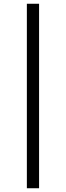

<svg xmlns="http://www.w3.org/2000/svg" viewBox="-20 -892 351 1022"><path d="M188 110H123V-872H188Z"/></svg>

Font: Open Sauce One Light
Style: Regular
Weight: 300
Designer: Alfredo Marco Pradil
Foundry: Creative Sauce Fz LLC
Version: Version 1.477